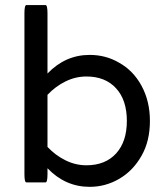

<svg xmlns="http://www.w3.org/2000/svg" viewBox="-20 -725 656 756"><path d="M167 -62.5V-39.1Q167 -6.8 159.2 -6.8H84Q76.2 -6.8 76.2 -39.1V-672.9Q76.2 -705.1 84 -705.1Q84 -705.1 159.2 -705.1Q167 -705.1 167 -672.9V-435.5Q237.3 -508.8 333 -508.8Q396.5 -508.8 448.2 -478.5Q504.9 -447.3 537.6 -386.7Q570.3 -326.2 570.3 -249Q570.3 -168.9 537.1 -111.3Q503.9 -52.7 449.7 -21Q395.5 10.7 333 10.7Q237.3 10.7 167 -62.5ZM479.5 -249Q479.5 -331.1 437 -377.4Q394.5 -423.8 320.3 -423.8Q277.3 -423.8 237.8 -404.3Q198.2 -384.8 167 -351.6V-146.5Q198.2 -113.3 237.8 -93.8Q277.3 -74.2 320.3 -74.2Q394.5 -74.2 437 -120.6Q479.5 -167 479.5 -249Z"/></svg>

Font: YuPearl-Regular
Style: Regular
Weight: 400
Designer: Max Yao
Foundry: Max-Everyday
Version: Version 1.011; ttfautohint (v1.8.3)